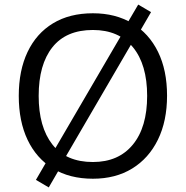

<svg xmlns="http://www.w3.org/2000/svg" viewBox="-20 -772 812 839"><path d="M62 0ZM386 9Q284 9 211.5 -35.5Q139 -80 100.5 -161Q62 -242 62 -353Q62 -464 100.5 -545Q139 -626 211.5 -670Q284 -714 386 -714Q485 -714 558 -670Q631 -626 670.5 -545.5Q710 -465 710 -354Q710 -243 670 -161.5Q630 -80 557.5 -35.5Q485 9 386 9ZM386 -64Q498 -64 560.5 -140Q623 -216 623 -353Q623 -490 561 -565.5Q499 -641 386 -641Q269 -641 209 -565.5Q149 -490 149 -353Q149 -217 209 -140.5Q269 -64 386 -64ZM193 47 137 14 191 -79 217 -116 513 -623 530 -660 584 -752 640 -719 586 -626 560 -590 264 -82 247 -46Z"/></svg>

Font: Winston
Style: Regular
Weight: 400
Designer: Original fonts by Vernon Adams / Changes by Cristiano Sobral
Foundry: Original fonts by Vernon Adams / Changes by Cristiano Sobral
Version: Version 2.503;July 17, 2020;FontCreator 13.0.0.2655 64-bit